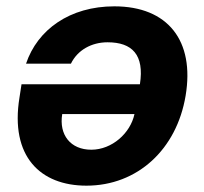

<svg xmlns="http://www.w3.org/2000/svg" viewBox="-20 -576 641 603"><path d="M339.1 -556.1C199.2 -556.1 97.7 -483 61.8 -376.1H202.8C223.4 -418.7 267.4 -443.2 317.8 -443.2C394.9 -443.2 433.9 -404.1 419.4 -311.4H47.6L41.2 -269.9C11 -84.5 106.9 7.1 251.4 7.1C411.9 7.1 534.8 -106.9 562.9 -275.2C592 -448.2 507.1 -556.1 339.1 -556.1ZM175.4 -217.7H402.3C389.6 -157.7 331.7 -105.8 266.7 -105.8C201.3 -105.8 164.8 -152.7 175.4 -217.7Z"/></svg>

Font: Magic Ui Pro
Style: Bold Italic
Weight: 700
Italic angle: -9.39999°
Designer: Stefan Endress, Andreas Faust
Version: Version 1.000;FEAKit 1.0